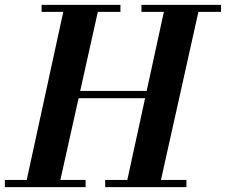

<svg xmlns="http://www.w3.org/2000/svg" viewBox="-30 -774 934 794"><path d="M490 0 654 -754H797L629 0ZM-10 0V-30H324V0ZM405 0V-30H741V0ZM74 0 238 -754H381L213 0ZM250 -368V-398H614V-368ZM142 -725V-754H468V-725ZM555 -725V-754H884V-725Z"/></svg>

Font: Libre Bodoni SemiBold
Style: Italic
Weight: 600
Italic angle: -13°
Version: Version 2.003